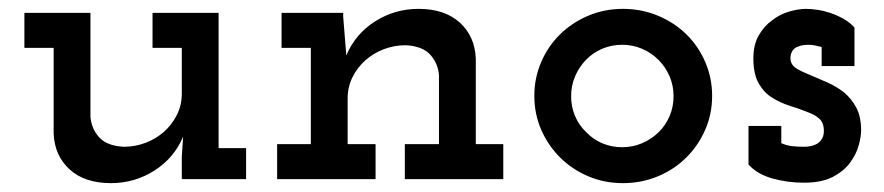

<svg xmlns="http://www.w3.org/2000/svg" viewBox="-20 -404 1993 433"><path d="M393 -96Q373 -48 328.5 -19.5Q284 9 230 9Q171 9 137 -22Q103 -53 101 -103V-296H35V-375H184V-141Q186 -114 203.5 -94.5Q221 -75 259 -73Q285 -73 308.5 -82Q332 -91 350 -107Q368 -123 379 -145Q390 -167 390 -193V-296H324V-375H473V-70H535V0H390V-51Z M827 0H605V-79H681V-296H615V-375H754V-366Q756 -342 757.5 -322.5Q759 -303 761 -279Q781 -327 825.5 -355.5Q870 -384 924 -384Q983 -384 1017 -353Q1051 -322 1053 -272V-79H1115V0H893V-79H970V-234Q968 -261 950.5 -280.5Q933 -300 895 -302Q869 -302 845.5 -293Q822 -284 804 -268Q786 -252 775 -230Q764 -208 764 -182V-79H827Z M1528 -49Q1501 -22 1464 -6.5Q1427 9 1385 9Q1343 9 1306.5 -6.5Q1270 -22 1243 -49Q1216 -76 1200.5 -111.5Q1185 -147 1185 -188Q1185 -228 1200.5 -264Q1216 -300 1243 -326.5Q1270 -353 1306.5 -368.5Q1343 -384 1385 -384Q1427 -384 1464 -368.5Q1501 -353 1528 -326.5Q1555 -300 1570.5 -264Q1586 -228 1586 -188Q1586 -147 1570.5 -111.5Q1555 -76 1528 -49ZM1302 -106Q1317 -90 1338 -81Q1359 -72 1383 -72Q1407 -72 1428 -81Q1449 -90 1465 -105.5Q1481 -121 1490 -142Q1499 -163 1499 -187Q1499 -211 1490 -232Q1481 -253 1465 -269Q1449 -285 1428 -294Q1407 -303 1383 -303Q1359 -303 1338 -294Q1317 -285 1301.5 -269Q1286 -253 1277 -232Q1268 -211 1268 -187Q1268 -163 1277 -142Q1286 -121 1302 -106Z M1897 -37Q1883 -18 1858 -5Q1833 8 1793 8Q1756 8 1722 -1.5Q1688 -11 1668 -33V-120H1742V-81Q1754 -76 1765.5 -74.5Q1777 -73 1794 -73Q1802 -73 1810.5 -75Q1819 -77 1826 -82Q1831 -86 1834.5 -92.5Q1838 -99 1838 -109Q1838 -127 1827.5 -136.5Q1817 -146 1799 -152Q1782 -159 1761 -165.5Q1740 -172 1721 -184Q1703 -195 1691 -216Q1679 -237 1679 -272Q1679 -303 1691 -324Q1703 -345 1721 -358Q1739 -372 1760 -378Q1781 -384 1798 -384Q1808 -384 1822.5 -382Q1837 -380 1852 -375Q1867 -370 1881.5 -362Q1896 -354 1907 -342V-255H1833V-298Q1825 -300 1818 -301.5Q1811 -303 1803 -303Q1792 -303 1784 -300.5Q1776 -298 1771 -294Q1766 -289 1764 -282.5Q1762 -276 1763 -268Q1765 -256 1778 -248.5Q1791 -241 1809 -234Q1826 -227 1846 -218Q1866 -209 1883 -196Q1900 -182 1911 -161.5Q1922 -141 1922 -110Q1922 -96 1916.5 -76Q1911 -56 1897 -37Z"/></svg>

Font: Josefin Slab
Style: Bold
Weight: 700
Designer: Santiago Orozco
Foundry: Typemade
Version: Version 2.000